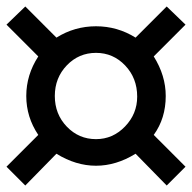

<svg xmlns="http://www.w3.org/2000/svg" viewBox="-46 -562 592 592"><path d="M526 -48 468 10 372 -88Q312 -51 250 -51Q188 -51 128 -88L32 10L-26 -48L72 -146Q35 -201 35 -266Q35 -331 72 -388L-26 -486L32 -542L128 -446Q184 -481 250 -481Q316 -481 372 -446L468 -542L526 -486L428 -388Q465 -329 465 -266Q465 -197 428 -146ZM377 -264Q377 -321 340 -360Q303 -399 250 -399Q197 -399 160 -360.5Q123 -322 123 -266Q123 -210 160 -171.5Q197 -133 250 -133Q302 -133 339.5 -172Q377 -211 377 -264Z"/></svg>

Font: STIX MathJax Latin
Style: Bold Italic
Weight: 700
Italic angle: -16.33°
Designer: MicroPress Inc., with final additions and corrections provided by Coen Hoffman, Elsevier (retired)
Version: Version 1.1.1